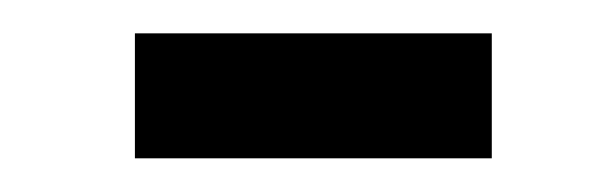

<svg xmlns="http://www.w3.org/2000/svg" viewBox="-20 -781 352 114"><path d="M60.1 -761.2H272V-687H60.1Z"/></svg>

Font: Oswald
Style: Stencbab
Weight: 400
Designer: Mathieu Le Lay
Foundry: Mathieu Le Lay
Version: Version 1.000